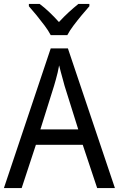

<svg xmlns="http://www.w3.org/2000/svg" viewBox="-20 -964 610 984"><path d="M478 0 404 -222H164L91 0H0L240 -716H328L569 0ZM311 -524Q308 -536 302.5 -555.5Q297 -575 291.5 -595.5Q286 -616 283 -629Q280 -611 275.5 -592Q271 -573 266 -555.5Q261 -538 257 -524L187 -301H381ZM240 -784Q228 -807 208.5 -833Q189 -859 167.5 -885.5Q146 -912 128 -932V-944H183Q206 -927 232 -902.5Q258 -878 282 -851Q308 -879 332.5 -901.5Q357 -924 382 -944H438V-932Q421 -913 399 -886.5Q377 -860 357 -833.5Q337 -807 325 -784Z"/></svg>

Font: Noto Sans Thai SemiCondensed
Style: Regular
Weight: 400
Width: 4
Designer: Monotype Design Team
Foundry: Monotype Imaging Inc.
Version: Version 2.001